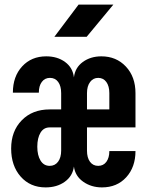

<svg xmlns="http://www.w3.org/2000/svg" viewBox="-20 -805 640 835"><path d="M178.3 10Q111.3 10 69.9 -37Q28.5 -84 28.5 -159Q28.5 -234.7 74.7 -281.9Q120.9 -329.1 195.6 -329.1H246V-399.8Q246 -430.7 233.1 -448.5Q220.2 -466.3 197.3 -466.3Q175 -466.3 162 -448.9Q148.9 -431.6 148.9 -402.1H36Q36 -472.4 76.3 -516.2Q116.6 -560 181.2 -560Q229.4 -560 262.9 -535.5Q296.5 -511 301.5 -468.5Q306.5 -511 340.2 -535.5Q374 -560 420.8 -560Q485.8 -560 527.5 -515.5Q569.2 -471 569.2 -400V-250.9H358.3V-150Q358.3 -119.3 371.3 -101.5Q384.4 -83.7 407 -83.7Q429.6 -83.7 442.5 -101.1Q455.5 -118.6 455.5 -148H569.2Q569.2 -78.2 529 -34.1Q488.8 10 423.4 10Q377 10 342 -14.6Q306.9 -39.2 301.5 -80.8Q296 -39.2 261.8 -14.6Q227.7 10 178.3 10ZM196.1 -83.7Q219 -83.7 232.5 -101.6Q246 -119.6 246 -150V-250.9H195.9Q170 -250.9 156.1 -227.9Q142.2 -204.8 142.2 -166.9Q142.2 -129.7 156.3 -106.7Q170.4 -83.7 196.1 -83.7ZM358.3 -329.1H455.5V-400Q455.5 -430.4 442.5 -448.4Q429.5 -466.3 407 -466.3Q385.2 -466.3 371.8 -448.4Q358.3 -430.4 358.3 -400ZM216.5 -645 321.7 -785H473L356.9 -645Z"/></svg>

Font: JetBrains Mono
Style: Regular
Weight: 400
Monospace: yes
Designer: Philipp Nurullin, Konstantin Bulenkov
Foundry: JetBrains
Version: Version 2.305